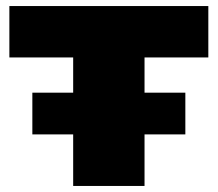

<svg xmlns="http://www.w3.org/2000/svg" viewBox="-20 -615 720 635"><path d="M222 0V-425H11V-595H669V-425H458V0ZM87 -170.5V-308.5H593V-170.5Z"/></svg>

Font: Encode Sans SC Expanded Black
Style: Regular
Weight: 900
Width: 7
Designer: Multiple Designers
Foundry: Impallari Type
Version: Version 3.002